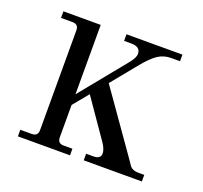

<svg xmlns="http://www.w3.org/2000/svg" viewBox="-88 -557 696 658"><g transform="rotate(20 260.0 -228.0)"><path d="M38 0V-24H80Q102 -24 102 -46V-410Q102 -432 80 -432H38V-456H174V-203L310 -370Q328 -392 328 -406Q328 -432 294 -432H268V-456H472V-432H440Q413 -432 392 -418Q371 -404 344 -371L268 -278L424 -56Q431 -46 435.5 -39Q440 -32 448 -28Q456 -24 470 -24H490V0H278V-24H304Q331 -24 331 -44Q331 -59 317 -80L220 -220L174 -164V-46Q174 -24 196 -24H228V0Z"/></g></svg>

Font: Old Standard TT
Style: Regular
Weight: 400
Designer: Alexey Kryukov <alexios@thessalonica.org.ru>
Version: Version 2.2